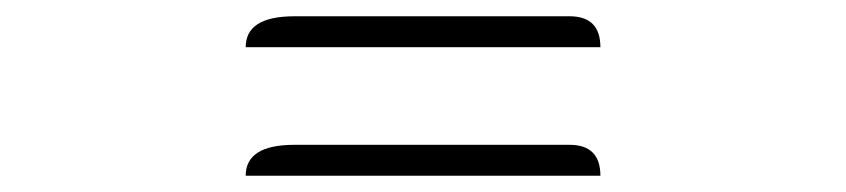

<svg xmlns="http://www.w3.org/2000/svg" viewBox="-20 -498 1040 236"><path d="M680 -478Q718 -478 718 -440H282Q282 -478 342 -478ZM680 -320Q718 -320 718 -282H282Q282 -320 342 -320Z"/></svg>

Font: Swei Half Moon CJK SC
Style: Medium
Weight: 500
Version: Version 2.071